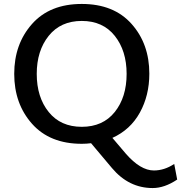

<svg xmlns="http://www.w3.org/2000/svg" viewBox="-20 -714 917 972"><path d="M862 116 877 195Q813 238 753 238Q632 238 547 137L441 11Q418 14 394 14Q232 14 142 -87.5Q52 -189 52 -340Q52 -491 142 -592.5Q232 -694 394 -694Q556 -694 646 -593Q736 -492 736 -341Q736 -231 688 -144Q640 -57 549 -16L617 64Q691 149 759 149Q812 149 862 116ZM166 -340Q166 -222 226.5 -147Q287 -72 394 -72Q501 -72 561 -147Q621 -222 621 -340Q621 -457 561 -532.5Q501 -608 394 -608Q287 -608 226.5 -532.5Q166 -457 166 -340Z"/></svg>

Font: Martel Sans DemiBold
Style: Regular
Weight: 600
Designer: Dan Reynolds and Mathieu Réguer
Foundry: Dan Reynolds and Mathieu Réguer
Version: Version 1.001;PS 001.001;hotconv 1.0.70;makeotf.lib2.5.58329